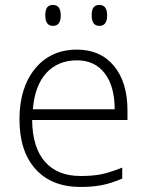

<svg xmlns="http://www.w3.org/2000/svg" viewBox="-20 -740 589 770"><path d="M303.2 9.8Q187.5 9.8 122.8 -61.5Q58.1 -132.8 58.1 -261.2Q58.1 -388.2 120.6 -464.6Q183.1 -541 289.1 -541Q382.8 -541 437 -475.6Q491.2 -410.2 491.2 -297.9V-258.8H108.9Q109.9 -149.4 159.9 -91.8Q210 -34.2 303.2 -34.2Q348.6 -34.2 383.1 -40.5Q417.5 -46.9 470.2 -67.9V-23.9Q425.3 -4.4 387.2 2.7Q349.1 9.8 303.2 9.8ZM289.1 -498Q212.4 -498 166 -447.5Q119.6 -397 111.8 -301.8H439.9Q439.9 -394 399.9 -446Q359.9 -498 289.1 -498ZM161.6 -678.2Q161.6 -700.7 169.2 -710.4Q176.8 -720.2 192.4 -720.2Q223.6 -720.2 223.6 -678.2Q223.6 -636.2 192.4 -636.2Q161.6 -636.2 161.6 -678.2ZM347.7 -678.2Q347.7 -700.7 355.2 -710.4Q362.8 -720.2 378.4 -720.2Q409.7 -720.2 409.7 -678.2Q409.7 -636.2 378.4 -636.2Q347.7 -636.2 347.7 -678.2Z"/></svg>

Font: Zoram GWebM Light
Style: Regular
Weight: 300
Foundry: Ascender Corporation
Version: Version 1.000